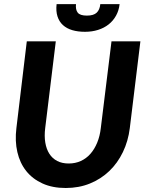

<svg xmlns="http://www.w3.org/2000/svg" viewBox="-20 -932 734 960"><path d="M54 0ZM323.5 -114.5Q356.5 -114.5 384 -127Q411.5 -139.5 432 -162.8Q452.5 -186 466 -218.8Q479.5 -251.5 484 -291.5L537.5 -725.5H682L629 -291.5Q621 -226.5 594.5 -171.5Q568 -116.5 526.5 -76.8Q485 -37 429.8 -14.5Q374.5 8 308.5 8Q242.5 8 192.8 -14.5Q143 -37 111.2 -76.8Q79.5 -116.5 66.8 -171.5Q54 -226.5 62 -291.5L114 -725.5H259L206 -291.5Q201 -251.5 206.5 -218.8Q212 -186 227 -162.8Q242 -139.5 266.2 -127Q290.5 -114.5 323.5 -114.5ZM405 -773Q369.5 -773 341.5 -781.2Q313.5 -789.5 294.8 -806.5Q276 -823.5 267.5 -849.8Q259 -876 263 -911.5H360Q357 -884 368.5 -869Q380 -854 414.5 -854Q448.5 -854 463.8 -869Q479 -884 481.5 -911.5H578Q574.5 -879.5 560.2 -853.8Q546 -828 523.2 -810Q500.5 -792 470.2 -782.5Q440 -773 405 -773Z"/></svg>

Font: Lato Heavy
Style: Italic
Weight: 800
Italic angle: -7°
Designer: Lukasz Dziedzic
Foundry: tyPoland Lukasz Dziedzic
Version: Version 2.007; 2014-02-27